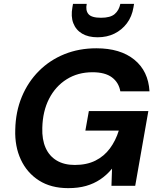

<svg xmlns="http://www.w3.org/2000/svg" viewBox="-20 -962 821 994"><path d="M333 12Q244 12 182 -27.5Q120 -67 88 -135.5Q56 -204 59 -291Q61 -384 93 -461Q125 -538 181.5 -594.5Q238 -651 313.5 -681.5Q389 -712 479 -712Q603 -712 675.5 -653Q748 -594 754 -489H603Q595 -535 559.5 -561.5Q524 -588 459 -588Q383 -588 325 -551.5Q267 -515 234 -450.5Q201 -386 199 -300Q197 -240 216 -197Q235 -154 273.5 -131Q312 -108 367 -108Q429 -108 474 -130.5Q519 -153 549 -193.5Q579 -234 595 -286H422L440 -387H748L680 0H557L560 -89Q533 -56 499.5 -33.5Q466 -11 425.5 0.5Q385 12 333 12ZM485 -769Q437 -769 405 -788Q373 -807 359.5 -842Q346 -877 355 -925L358 -942H429Q422 -908 438 -889Q454 -870 503 -870Q551 -870 573.5 -889Q596 -908 603 -942H674L671 -924Q663 -876 637 -841.5Q611 -807 572.5 -788Q534 -769 485 -769Z"/></svg>

Font: DM Sans 18pt
Style: Bold Italic
Weight: 700
Italic angle: -10°
Designer: Colophon Foundry, Jonny Pinhorn
Foundry: Colophon Foundry
Version: Version 4.004;gftools[0.9.30]